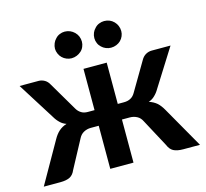

<svg xmlns="http://www.w3.org/2000/svg" viewBox="-103 -834 1023 952"><g transform="rotate(-15 408.5 -358.0)"><path d="M689 -211.4 809.6 0H724.1Q691.9 0 673.8 -9.8Q656.7 -19 647 -42.5L570.8 -184.6Q561.5 -203.6 545.9 -211.9Q528.8 -221.2 508.8 -221.2H468.3V0H349.1V-221.2H308.1Q288.6 -221.2 271.5 -211.9Q255.4 -203.1 246.1 -184.6L169.9 -42.5Q160.2 -19 143.1 -9.8Q125 0 92.8 0H7.8L127.9 -211.4Q140.6 -234.4 156.7 -249Q173.8 -264.2 197.3 -271.5Q178.7 -277.8 166 -290.5Q151.4 -304.2 141.1 -322.3L21 -513.2H118.7Q134.8 -513.2 149.9 -504.4Q163.6 -496.1 171.9 -480.5L258.8 -333Q267.6 -317.9 281.7 -309.6Q294.4 -301.3 314.9 -301.3H349.1V-513.2H468.3V-301.3H500Q521 -301.3 535.2 -309.6Q548.8 -316.9 558.1 -333L645 -480.5Q653.3 -495.6 667.5 -504.4Q682.6 -513.2 699.2 -513.2H795.9L675.8 -322.3Q665.5 -304.2 650.9 -290.5Q638.2 -277.8 619.6 -271.5Q643.6 -263.7 660.6 -249Q675.8 -234.9 689 -211.4ZM376.5 -646Q376.5 -632.3 371.1 -620.1Q366.2 -607.9 356 -598.6Q346.2 -589.8 333.5 -584.5Q320.3 -579.1 306.2 -579.1Q292.5 -579.1 280.3 -584.5Q268.1 -589.4 258.8 -598.6Q249.5 -607.4 244.1 -620.1Q238.3 -633.3 238.3 -646Q238.3 -659.2 244.1 -673.3Q249 -685.5 258.8 -695.3Q268.1 -705.6 280.3 -710.4Q292.5 -715.8 306.2 -715.8Q320.3 -715.8 333.5 -710.4Q345.7 -705.1 356 -695.3Q366.2 -685.1 371.1 -673.3Q376.5 -660.2 376.5 -646ZM578.6 -646Q578.6 -632.3 573.2 -620.1Q568.4 -608.4 558.6 -598.6Q548.8 -589.4 536.6 -584.5Q523.4 -579.1 508.8 -579.1Q495.6 -579.1 482.4 -584.5Q470.2 -589.4 460.9 -598.6Q450.7 -607.9 445.8 -620.1Q440.4 -632.3 440.4 -646Q440.4 -660.2 445.8 -673.3Q450.7 -685.1 460.9 -695.3Q470.2 -705.6 482.4 -710.4Q495.6 -715.8 508.8 -715.8Q523.4 -715.8 536.6 -710.4Q548.3 -705.6 558.6 -695.3Q568.8 -684.6 573.2 -673.3Q578.6 -660.2 578.6 -646Z"/></g></svg>

Font: Lato-SemiBold
Style: Bold
Weight: 500
Designer: Lukasz Dziedzic with Adam Twardoch and Botio Nikoltchev
Foundry: tyPoland Lukasz Dziedzic
Version: ""